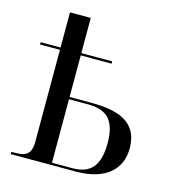

<svg xmlns="http://www.w3.org/2000/svg" viewBox="-99 -728 743 812"><g transform="rotate(15 273.0 -322.0)"><path d="M21 0H307C436 0 501 -62 501 -153C501 -276 401 -298 292 -298H199V-480H334V-490H199V-644H108V-490H21V-480H108V-78C108 -19 81 -10 33 -10H21ZM288 -10H199V-288H283C366 -288 405 -249 405 -151C405 -52 368 -10 288 -10Z"/></g></svg>

Font: Noto Serif Display SemiCondensed
Style: Regular
Weight: 400
Width: 4
Designer: Monotype Design Team
Foundry: Monotype Imaging Inc.
Version: Version 2.009